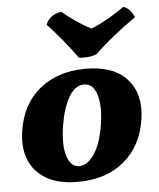

<svg xmlns="http://www.w3.org/2000/svg" viewBox="-52 -762 674 816"><g transform="rotate(-5 285.0 -354.0)"><path d="M248 9Q165 9 113 -21.5Q61 -52 40 -106Q19 -160 31 -230Q48 -341 125.5 -404Q203 -467 322 -467Q442 -467 499 -402Q556 -337 539 -230Q522 -119 445 -55Q368 9 248 9ZM259 -57Q294 -57 323.5 -100.5Q353 -144 366 -225Q378 -303 363 -352Q348 -401 309 -401Q271 -401 244.5 -356Q218 -311 206 -239Q192 -153 207.5 -105Q223 -57 259 -57ZM298 -516Q270 -555 238 -594Q206 -633 173 -668Q191 -711 240 -717Q266 -695 298 -673Q330 -651 362 -635Q399 -650 437 -672Q475 -694 504 -715Q521 -710 532.5 -696Q544 -682 550 -667Q505 -636 458 -598.5Q411 -561 374 -525Q358 -518 338 -516Q318 -514 298 -516Z"/></g></svg>

Font: Vollkorn ExtraBold
Style: Italic
Weight: 800
Italic angle: -11°
Designer: Friedrich Althausen
Foundry: Friedrich Althausen
Version: Version 5.000; ttfautohint (v1.8.3)